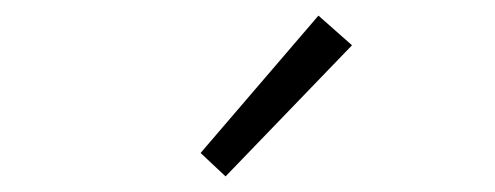

<svg xmlns="http://www.w3.org/2000/svg" viewBox="-20 -861 634 246"><path d="M269 -635 431 -803 388 -841 237 -665Z"/></svg>

Font: Genne Gothic Light
Style: Regular
Weight: 300
Designer: Ryoko NISHIZUKA (kana & ideographs); Paul D. Hunt (Latin, Greek & Cyrillic); Wenlong ZHANG (bopomofo); Sandoll Communica
Foundry: Adobe Systems Incorporated
Version: Version 1.004;PS 1.004;hotconv 16.6.51;makeotf.lib2.5.65220